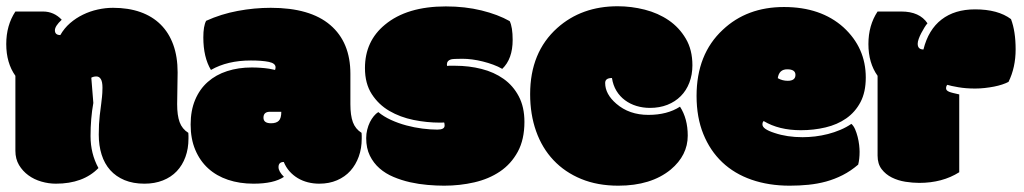

<svg xmlns="http://www.w3.org/2000/svg" viewBox="-26 -570 3227 605"><path d="M532.2 -241.7Q532.2 -206.5 540 -185.1Q547.9 -163.6 567.4 -151.4Q567.9 -149.9 567.9 -142.1V-133.3Q567.9 -101.6 558.3 -75.4Q548.8 -49.3 531 -30.5Q513.2 -11.7 487.3 -1.5Q461.4 8.8 429.2 8.8Q393.6 8.8 366.5 -2.4Q339.4 -13.7 321.3 -33.9Q303.2 -54.2 294.2 -82.8Q285.2 -111.3 285.2 -146Q285.2 -180.2 288.3 -206.3Q291.5 -232.4 293 -243.7Q293.5 -249.5 294.2 -254.4Q294.9 -259.3 295.4 -264.6Q295.9 -270 296.4 -277.1Q296.9 -284.2 296.9 -293.5Q296.9 -312.5 291.7 -320.8Q286.6 -329.1 277.8 -329.1Q268.6 -329.1 261.7 -325.2L268.1 -245.6Q259.3 -196.8 259.3 -141.1Q259.3 -85.9 284.2 -40.5Q236.3 8.8 149.9 8.8Q127.4 8.8 104.5 2.2Q81.5 -4.4 63.5 -17.6Q45.4 -30.8 33.9 -50Q22.5 -69.3 22.5 -94.7V-331.1Q-6.3 -371.6 -6.3 -431.2Q-6.3 -490.2 22.5 -533.7H109.4Q144 -533.7 168.5 -507.8Q147 -487.8 147 -474.6Q147 -459.5 164.1 -459.5Q176.3 -481 194.8 -497.1Q213.4 -513.2 235.6 -523.9Q257.8 -534.7 282 -540Q306.2 -545.4 330.1 -545.4Q378.4 -545.4 416.3 -532Q454.1 -518.6 480.2 -492.7Q506.3 -466.8 520 -429Q533.7 -391.1 533.7 -341.8Z M824.7 -217.8Q804.2 -217.8 804.2 -199.2Q804.2 -181.6 828.1 -181.6Q844.7 -181.6 852.5 -189.5Q860.4 -197.3 860.4 -217.8ZM1078.1 -241.7Q1078.1 -206.5 1085.9 -185.1Q1093.8 -163.6 1113.3 -151.4Q1113.8 -149.9 1113.8 -142.1V-133.3Q1113.8 -102.5 1104.5 -76.7Q1095.2 -50.8 1078.1 -31.7Q1061 -12.7 1036.1 -2Q1011.2 8.8 980 8.8Q961.4 8.8 944.1 4.4Q926.8 0 912.1 -8.8Q897.5 -17.6 886.2 -30.3Q875 -43 868.2 -59.6Q851.6 -59.6 851.6 -43.5Q851.6 -29.8 868.7 -12.7Q836.9 8.8 772.9 8.8Q729 8.8 692.6 -3.4Q656.2 -15.6 630.1 -39.3Q604 -63 589.4 -97.7Q574.7 -132.3 574.7 -177.7Q574.7 -221.7 588.9 -255.4Q603 -289.1 628.7 -311.8Q654.3 -334.5 689.7 -345.9Q725.1 -357.4 767.1 -357.4Q781.2 -357.4 794.9 -356.4Q808.6 -355.5 821.8 -353.5Q830.6 -351.6 835.2 -350.8Q839.8 -350.1 840.8 -349.6Q842.3 -355 842.3 -357.9Q842.3 -370.6 821 -375Q799.8 -379.4 764.6 -379.4Q690.4 -379.4 638.7 -349.6Q614.7 -389.6 614.7 -452.1Q614.7 -487.8 623.5 -504.4Q670.9 -525.9 723.1 -535.6Q775.4 -545.4 827.1 -545.4Q951.2 -545.4 1014.6 -491.2Q1078.1 -437 1078.1 -337.4Z M1395 -382.8Q1382.3 -378.9 1382.3 -367.7V-365.2Q1382.3 -362.8 1382.8 -362.3Q1385.3 -362.8 1388.9 -362.8Q1392.6 -362.8 1397 -362.8H1408.7Q1451.7 -362.8 1491.2 -352.8Q1530.8 -342.8 1560.8 -321.5Q1590.8 -300.3 1608.6 -266.6Q1626.5 -232.9 1626.5 -186Q1626.5 -130.4 1605.5 -91.8Q1584.5 -53.2 1549.3 -29.5Q1514.2 -5.9 1468.5 4.6Q1422.9 15.1 1373.5 15.1Q1349.1 15.1 1321.3 12.7Q1293.5 10.3 1266.1 4.2Q1238.8 -2 1213.9 -12.5Q1189 -22.9 1169.9 -39.6Q1150.9 -56.2 1139.4 -79.6Q1127.9 -103 1127.9 -134.8Q1127.9 -148.4 1131.1 -161.4Q1134.3 -174.3 1139.6 -185.1Q1145 -195.8 1151.9 -204.1Q1158.7 -212.4 1166 -216.8Q1183.1 -202.6 1206.1 -192.1Q1229 -181.6 1254.4 -174.8Q1279.8 -168 1305.2 -164.8Q1330.6 -161.6 1352.1 -161.6Q1375 -161.6 1375 -174.3Q1375 -180.7 1373.5 -184.1Q1371.1 -183.6 1365.2 -183.6H1359.9Q1318.8 -183.6 1276.9 -192.1Q1234.9 -200.7 1200.9 -220.5Q1167 -240.2 1145.5 -273.4Q1124 -306.6 1124 -355.5Q1124 -440.4 1187 -492.2Q1256.3 -549.8 1378.9 -549.8Q1439.5 -549.8 1491.2 -537.1Q1543 -524.4 1580.1 -503.4Q1589.4 -484.4 1589.4 -444.3Q1589.4 -384.3 1556.6 -353Q1543.9 -360.4 1528.1 -366.2Q1512.2 -372.1 1495.6 -376.2Q1479 -380.4 1462.4 -382.6Q1445.8 -384.8 1431.2 -384.8Q1401.4 -384.8 1395 -382.8Z M1922.4 15.1Q1856.9 15.1 1805.4 -6.1Q1753.9 -27.3 1718 -65.4Q1682.1 -103.5 1663.3 -156.5Q1644.5 -209.5 1644.5 -273.4Q1644.5 -405.3 1730 -481.9Q1806.6 -550.3 1920.4 -550.3Q1963.4 -550.3 2005.6 -539.6Q2047.9 -528.8 2081.1 -506.1Q2114.3 -483.4 2135 -448.2Q2155.8 -413.1 2155.8 -364.3Q2155.8 -334.5 2146.2 -309.6Q2136.7 -284.7 2119.1 -267.1Q2101.6 -249.5 2076.9 -239.7Q2052.2 -230 2022 -230Q2000 -230 1979.7 -236.1Q1959.5 -242.2 1943.4 -254.2Q1927.2 -266.1 1916.5 -283.7Q1905.8 -301.3 1902.3 -324.2Q1880.9 -324.2 1880.9 -308.6Q1880.9 -273.4 1916 -243.2Q1956.5 -208 2017.1 -208Q2076.7 -208 2116.7 -233.9Q2141.1 -196.3 2141.1 -142.6Q2141.1 -80.6 2087.4 -35.6Q2025.4 15.1 1922.4 15.1Z M2456.1 -315.4Q2480.5 -315.4 2480.5 -334Q2480.5 -351.6 2454.6 -351.6Q2428.7 -351.6 2424.8 -323.7Q2439 -315.4 2456.1 -315.4ZM2462.4 15.1Q2396.5 15.1 2342.3 -3.7Q2288.1 -22.5 2249.8 -58.8Q2211.4 -95.2 2190.2 -147.7Q2168.9 -200.2 2168.9 -267.6Q2168.9 -399.4 2251.5 -476.1Q2327.6 -547.9 2444.3 -547.9Q2560.5 -547.9 2631.8 -483.9Q2702.1 -419.4 2702.1 -325.7Q2702.1 -279.8 2685.5 -248.3Q2668.9 -216.8 2640.6 -197Q2612.3 -177.2 2575.2 -168.5Q2538.1 -159.7 2497.6 -159.7Q2428.2 -159.7 2380.4 -188.5Q2376.5 -185.5 2376.5 -177.7Q2376.5 -163.1 2415 -150.9Q2454.1 -137.7 2502.9 -137.7Q2522 -137.7 2542.5 -140.1Q2563 -142.6 2583 -147.7Q2603 -152.8 2622.1 -160.9Q2641.1 -168.9 2656.7 -179.7Q2663.6 -173.8 2668.5 -162.6Q2673.3 -151.4 2676.5 -138.7Q2679.7 -126 2681.2 -113.3Q2682.6 -100.6 2682.6 -91.8Q2682.6 -68.8 2678.2 -51.3Q2654.8 -31.2 2629.4 -18.3Q2604 -5.4 2577.1 2Q2550.3 9.3 2521.5 12.2Q2492.7 15.1 2462.4 15.1Z M2870.6 6.3Q2850.1 6.3 2826.9 2.7Q2803.7 -1 2784.2 -10.7Q2764.6 -20.5 2752 -37.1Q2739.3 -53.7 2739.3 -79.6V-331.1Q2710.4 -371.6 2710.4 -431.2Q2710.4 -490.2 2739.3 -533.7H2814Q2871.6 -533.7 2896.5 -496.6Q2892.1 -491.7 2887 -483.4Q2881.8 -475.1 2877 -465.8Q2872.1 -456.5 2868.9 -447.5Q2865.7 -438.5 2865.7 -432.1Q2865.7 -414.1 2883.8 -414.1Q2899.4 -476.6 2940.9 -508.5Q2982.4 -540.5 3046.4 -540.5Q3118.7 -540.5 3159.7 -509.8Q3174.3 -471.2 3174.3 -414.6Q3174.3 -357.4 3151.9 -312Q3143.6 -307.6 3131.8 -303.7Q3120.1 -299.8 3106.2 -297.1Q3092.3 -294.4 3076.9 -292.7Q3061.5 -291 3046.9 -291Q3017.1 -291 2993.4 -295.2Q2969.7 -299.3 2959 -302.7Q2955.1 -298.8 2955.1 -291.7Q2955.1 -284.7 2964.8 -280.8Q2969.7 -278.8 2977.5 -276.9Q2985.4 -274.9 2996.6 -272.5V-27.3Q2943.4 6.3 2870.6 6.3Z"/></svg>

Font: Modak sl
Style: Regular
Weight: 400
Designer: Sarang Kulkarni, Maithili Shingre, Noopur Datye
Foundry: Ek Type
Version: Version 1.036;PS Version 1.000;hotconv 1.0.79;makeotf.lib2.5